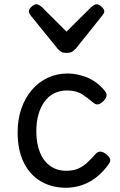

<svg xmlns="http://www.w3.org/2000/svg" viewBox="-20 -865 563 904"><path d="M291 19Q224 19 172.5 -11Q121 -41 92 -99.5Q63 -158 63 -242Q63 -303 80.5 -353.5Q98 -404 129.5 -441Q161 -478 204 -498.5Q247 -519 299 -519Q343 -519 389.5 -500.5Q436 -482 473 -438Q484 -424 481.5 -413Q479 -402 468 -390Q455 -377 443.5 -374Q432 -371 420 -381Q393 -404 366 -421.5Q339 -439 296 -439Q262 -439 235 -425.5Q208 -412 189.5 -386.5Q171 -361 161 -326Q151 -291 151 -247Q151 -189 168 -147.5Q185 -106 216.5 -83.5Q248 -61 292 -61Q326 -61 349 -71.5Q372 -82 391 -99.5Q410 -117 430 -140Q441 -152 453.5 -151Q466 -150 480 -139Q494 -128 498 -117.5Q502 -107 493 -94Q465 -54 432 -29Q399 -4 363 7.5Q327 19 291 19ZM436 -845Q445 -845 458 -833.5Q471 -822 471 -811Q471 -809 470 -805.5Q469 -802 464 -795L337 -636Q331 -630 322 -623Q313 -616 293 -616Q274 -616 265 -623Q256 -630 251 -636L122 -795Q118 -802 117 -805.5Q116 -809 116 -811Q116 -822 128.5 -833.5Q141 -845 151 -845Q157 -845 163 -841.5Q169 -838 176 -833L293 -716L411 -833Q417 -838 423 -841.5Q429 -845 436 -845Z"/></svg>

Font: Playwrite HR Lijeva
Style: Regular
Weight: 400
Designer: Veronika Burian, José Scaglione
Foundry: TypeTogether
Version: Version 1.002